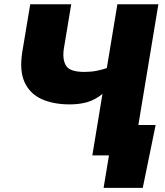

<svg xmlns="http://www.w3.org/2000/svg" viewBox="-20 -748 793 924"><path d="M315.4 -245.6Q236.8 -245.6 180.2 -271.2Q123.5 -296.9 98.1 -352.8Q72.8 -408.7 87.4 -499L125.5 -727.5H322.8L288.1 -518.6Q278.8 -464.8 296.9 -433.3Q314.9 -401.9 385.7 -401.9Q417 -401.9 444.6 -407.2Q472.2 -412.6 494.1 -420.4L544.9 -727.5H742.2L621.6 0H424.3L473.1 -295.9Q435.5 -266.1 398.2 -255.9Q360.8 -245.6 315.4 -245.6ZM478.5 156.2 504.4 0H457.5L481.9 -146.5H729L667 156.2Z"/></svg>

Font: Inter Black
Style: Italic
Weight: 900
Italic angle: -9.39999°
Designer: Rasmus Andersson
Foundry: rsms
Version: Version 4.000;git-a52131595